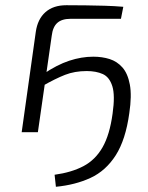

<svg xmlns="http://www.w3.org/2000/svg" viewBox="-20 -506 568 735"><path d="M234 -486Q271 -486 308 -485.5Q345 -485 381 -484Q417 -483 452 -480L443 -434H250Q217 -434 199.5 -418.5Q182 -403 178 -369L125 0H63L117 -384Q124 -433 154 -459.5Q184 -486 234 -486ZM194 209 189 163Q254 154 299.5 130Q345 106 372.5 58Q400 10 411 -71Q421 -141 410 -176Q399 -211 373.5 -222.5Q348 -234 312 -234Q266 -234 229 -219.5Q192 -205 143 -177L145 -222Q198 -258 245 -273.5Q292 -289 337 -289Q371 -289 399.5 -280Q428 -271 448.5 -248Q469 -225 477 -182.5Q485 -140 475 -73Q461 29 423 88.5Q385 148 326.5 175Q268 202 194 209Z"/></svg>

Font: Exo 2 Light
Style: Italic
Weight: 300
Italic angle: -8°
Designer: Natanael Gama
Foundry: Natanael Gama
Version: Version 2.010